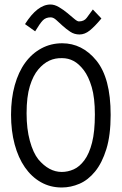

<svg xmlns="http://www.w3.org/2000/svg" viewBox="-20 -822 540 852"><path d="M254 10Q203 10 161.5 -13.5Q120 -37 90.5 -79.5Q61 -122 45 -181.5Q29 -241 29 -313Q29 -385 45.5 -444Q62 -503 92 -544Q122 -585 164 -607.5Q206 -630 256 -630Q300 -630 338 -611Q376 -592 407.5 -553.5Q439 -515 455 -455Q471 -395 471 -312Q471 -222 452 -160.5Q433 -99 402 -61Q371 -23 332.5 -6.5Q294 10 254 10ZM150 -115Q197 -59 254 -59Q281 -59 307 -70.5Q333 -82 354.5 -111Q376 -140 388.5 -189Q401 -238 401 -314Q401 -388 387 -435.5Q373 -483 351.5 -511Q330 -539 306.5 -551.5Q283 -564 256 -564Q225 -565 199 -553Q173 -541 150 -514Q127 -487 112.5 -440Q98 -393 98 -319Q98 -250 112.5 -197Q127 -144 150 -115ZM136 -683 91 -715Q146 -802 204 -802Q222 -802 241.5 -790.5Q261 -779 278.5 -764.5Q296 -750 309.5 -738.5Q323 -727 330 -727Q353 -727 364.5 -742.5Q376 -758 392 -780L430 -740Q400 -704 378 -686.5Q356 -669 333 -669Q310 -669 292 -681Q274 -693 258.5 -707Q243 -721 230 -733Q217 -745 205 -745Q183 -745 170 -731.5Q157 -718 136 -683Z"/></svg>

Font: InconsolataGo
Style: Regular
Weight: 400
Designer: Raph Levien, Kirill Tkachev
Foundry: Cyreal
Version: Version 1.013